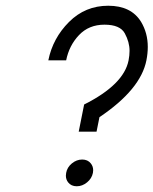

<svg xmlns="http://www.w3.org/2000/svg" viewBox="-20 -649 538 673"><path d="M249 3.9Q229.5 3.9 218.8 -9.8Q210.9 -20 210.9 -33.2Q210.9 -37.6 211.9 -43Q215.3 -62.5 231.9 -76.2Q248.5 -89.8 268.1 -89.8Q287.6 -89.8 298.3 -76.2Q306.6 -65.9 306.6 -52.2Q306.6 -47.9 305.7 -43Q301.8 -23.4 285.2 -9.8Q268.6 3.9 249 3.9ZM328.6 -238.3 318.4 -187.5H255.9L274.9 -282.7Q414.1 -352.5 430.7 -437.5Q434.1 -455.1 434.1 -470.7Q434.1 -501.5 417.5 -532Q400.9 -562.5 346.2 -562.5Q291.5 -562.5 256.8 -525.9Q222.2 -489.3 211.9 -437.5H149.4Q165 -515.1 221.9 -572Q278.8 -628.9 359.4 -628.9Q439.9 -628.9 474.6 -572.3Q498 -533.2 498 -484.4Q498 -461.9 493.2 -437.5Q473.1 -335.4 328.6 -238.3Z"/></svg>

Font: Juliett
Style: Italic
Weight: 400
Italic angle: -11.25°
Designer: GGBotNet
Foundry: GGBotNet
Version: 0.60